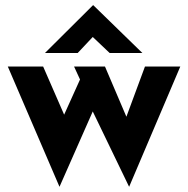

<svg xmlns="http://www.w3.org/2000/svg" viewBox="-20 -693 724 739"><path d="M384 -437 480 -212 454 -210 538 -437H674L477 26L337 -264L209 26L10 -437H146L252 -194L204 -201L288 -387L265 -437ZM402 -489 324 -563 358 -573 279 -489H153L338 -673H339L528 -489Z"/></svg>

Font: Reem Kufi Fun
Style: Bold
Weight: 700
Designer: Khaled Hosny
Version: Version 1.005